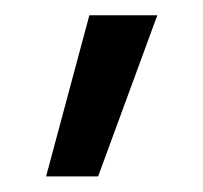

<svg xmlns="http://www.w3.org/2000/svg" viewBox="-20 -116 266 252"><path d="M97.3 -96H186.5L108.8 115.5H40.5Z"/></svg>

Font: Oak Sans Light
Style: Regular
Weight: 400
Designer: Erik Kennedy, Walven
Foundry: Erik Kennedy, Walven
Version: Version 1.100;Glyphs 3.1.2 (3151)